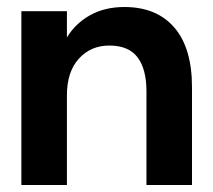

<svg xmlns="http://www.w3.org/2000/svg" viewBox="-20 -528 609 548"><path d="M41 0V-496H171V-421Q195 -461 237 -484.5Q279 -508 335 -508Q427 -508 477.5 -449.5Q528 -391 528 -279V0H398V-267Q398 -331 372.5 -364.5Q347 -398 292 -398Q239 -398 205 -360.5Q171 -323 171 -256V0Z"/></svg>

Font: HostGroteskBold
Style: Bold
Weight: 700
Designer: Doukan Karapınar based on Poppins by Indian Type Foundry, Jonny Pinhorn
Foundry: Element Type
Version: Version 1.001; ttfautohint (v1.8.4.7-5d5b)